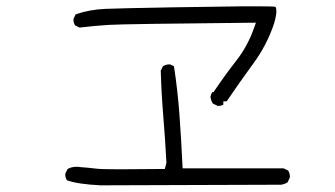

<svg xmlns="http://www.w3.org/2000/svg" viewBox="-20 -651 1040 596"><path d="M638.7 -364.7Q634.8 -358.4 633.3 -350.6Q634.8 -338.9 640.6 -329.6L654.8 -322.8Q656.2 -322.3 657.7 -322.3Q667 -322.3 673.3 -326.2V-336.4H683.6Q722.7 -394 765.1 -452.1Q808.6 -510.7 831.1 -579.1Q837.9 -602.5 837.9 -616.7Q837.9 -626.5 835 -629.4L832 -630.4Q820.8 -631.3 787.1 -631.3Q753.4 -631.3 726.6 -631.3Q669.4 -630.9 513.2 -628.2Q356.9 -625.5 307.6 -623.5Q258.3 -621.6 214.8 -606.4L208.5 -593.3Q208 -591.8 208 -588.6Q208 -585.4 209.2 -580.8Q210.4 -576.2 213.4 -571.8L227.1 -565.4Q271.5 -570.8 316.7 -573.7Q361.8 -576.7 774.4 -580.6L768.1 -563Q749 -508.3 713.4 -462.6Q677.7 -417 642.6 -364.7ZM879.4 -99.1Q879.9 -100.6 879.9 -103Q879.9 -105.5 879.4 -108.9Q878.4 -115.7 874.5 -121.6L860.4 -128.4H546.9Q542.5 -220.7 536.9 -296.9Q531.2 -373 520 -445.3L509.3 -450.7Q507.8 -451.2 506.8 -451.2Q494.6 -451.2 485.8 -445.3L479 -431.6Q481 -361.3 486.8 -291Q492.7 -220.7 496.6 -146L491.7 -126.5Q412.1 -125.5 353.5 -125.5Q294.9 -125.5 279.8 -127.4Q255.4 -130.4 229 -132.3Q223.1 -133.3 217.8 -133.3Q202.1 -133.3 189.9 -126.5L183.1 -112.8Q182.6 -111.3 182.6 -109.9Q182.6 -98.6 188 -91.3Q221.7 -79.1 292.5 -75.7L852.5 -77.6Q863.3 -79.1 872.6 -85Z"/></svg>

Font: NaikaiFont
Style: ExtraLight
Weight: 200
Version: Version 1.89